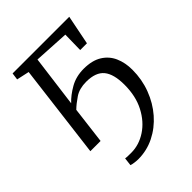

<svg xmlns="http://www.w3.org/2000/svg" viewBox="-214 -652 955 955"><g transform="rotate(-45 263.0 -175.0)"><path d="M150 -236Q177.5 -265.5 219.5 -289.5Q261.5 -313.5 315.5 -313.5Q374 -313.5 411.2 -290.5Q448.5 -267.5 466 -228Q483.5 -188.5 483.5 -138.5Q483.5 -70.5 460.5 -9.8Q437.5 51 397 97.5Q356.5 144 303.2 170.5Q250 197 189.5 197Q179 197 163.8 195Q148.5 193 141 190L146 147.5Q153.5 149 165.2 149.2Q177 149.5 187.5 149.5Q242.5 149.5 292 117Q341.5 84.5 372.2 25.5Q403 -33.5 403 -113.5Q403 -188.5 374.2 -223.8Q345.5 -259 278.5 -259Q230.5 -259 198.8 -237.8Q167 -216.5 145 -195L121 0H49L110.5 -495.5L44 -510L49 -547H447.5L416.5 -391.5H369L371 -498L185.5 -508.5Z"/></g></svg>

Font: Merriweather 36pt Light
Style: Italic
Weight: 300
Italic angle: -7.8°
Version: Version 2.101